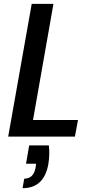

<svg xmlns="http://www.w3.org/2000/svg" viewBox="-20 -715 484 1005"><path d="M132.8 45.9H235.8Q241.2 96.2 232.9 145Q210 270 98.1 270L106.9 220.2Q155.8 220.2 166 163.1L168.9 142.1H116.2ZM146 -694.8H259.8L152.8 -86.9H388.2L372.1 0H22.9Z"/></svg>

Font: Poppins Medium
Style: Italic
Weight: 500
Italic angle: -10°
Designer: Ninad Kale (Devanagari), Jonny Pinhorn (Latin)
Foundry: Indian Type Foundry
Version: Version 3.200;PS 1.000;hotconv 16.6.54;makeotf.lib2.5.65590